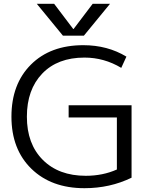

<svg xmlns="http://www.w3.org/2000/svg" viewBox="-20 -977 785 1007"><path d="M366 -825 466 -957H557L420 -790H310L173 -957H264L364 -825ZM593 -361H340V-425H670V-45Q557 10 423 10Q249 10 144.5 -92Q40 -194 40 -365Q40 -536 142 -638Q244 -740 417 -740Q544 -740 643 -680L616 -621Q526 -675 423 -675Q282 -675 201.5 -591Q121 -507 121 -365Q121 -222 204.5 -138.5Q288 -55 430 -55Q519 -55 593 -88Z"/></svg>

Font: M PLUS 1p
Style: Regular
Weight: 400
Version: Version 1.062